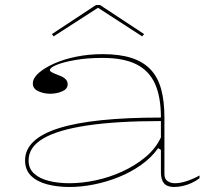

<svg xmlns="http://www.w3.org/2000/svg" viewBox="-20 -731 851 766"><path d="M389 -515Q457 -515 504 -500Q551 -485 580.5 -454Q610 -423 623 -375Q636 -327 636 -262V-37Q636 -17 648.5 -8.5Q661 0 678 0Q700 0 726.5 -9Q753 -18 776 -31V-20Q762 -9 744.5 -1Q727 7 709 11Q691 15 674 15Q647 15 634.5 0.5Q622 -14 622 -43Q622 -76 622 -92Q622 -108 622 -116.5Q622 -125 622 -133L611 -140Q584 -102 543 -73Q502 -44 453.5 -24.5Q405 -5 354.5 5Q304 15 257 15Q209 15 168.5 4.5Q128 -6 104 -29.5Q80 -53 80 -91Q80 -177 214.5 -219.5Q349 -262 622 -262Q622 -344 598.5 -396.5Q575 -449 524 -474.5Q473 -500 389 -500Q328 -500 280 -491.5Q232 -483 205.5 -472Q179 -461 179 -451Q179 -447 187 -442.5Q195 -438 216 -430Q250 -418 250 -395Q250 -376 228 -366.5Q206 -357 180 -357Q155 -357 133 -367Q111 -377 111 -398Q111 -419 134 -439.5Q157 -460 196 -477.5Q235 -495 285 -505Q335 -515 389 -515ZM622 -248Q446 -248 328.5 -230.5Q211 -213 152.5 -178.5Q94 -144 94 -91Q94 -58 116.5 -38Q139 -18 176 -9Q213 0 257 0Q307 0 361.5 -11.5Q416 -23 467.5 -46.5Q519 -70 560 -104Q601 -138 622 -183ZM194 -586 187 -595 363 -711H379L555 -595L547 -586L371 -700Z"/></svg>

Font: Kalnia SemiExpanded Thin
Style: Regular
Weight: 250
Width: 6
Designer: Frida Medrano
Foundry: Frida Medrano
Version: Version 1.105